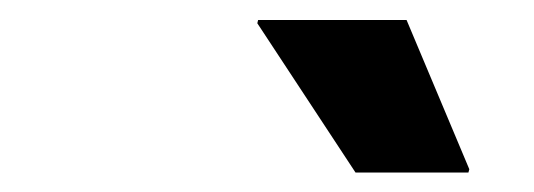

<svg xmlns="http://www.w3.org/2000/svg" viewBox="-20 -736 540 194"><path d="M339.2 -561.7 240 -712.5 240.8 -715.8H390.8L454.2 -565L453.3 -561.7Z"/></svg>

Font: Funnel Sans Light ExtraBold
Style: Italic
Weight: 800
Italic angle: -14.036°
Version: Version 1.000